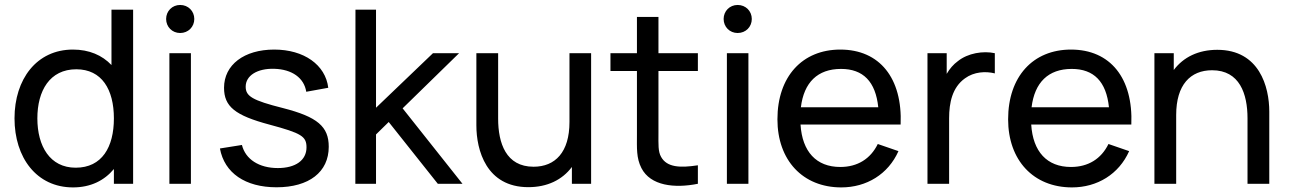

<svg xmlns="http://www.w3.org/2000/svg" viewBox="-20 -760 5329 794"><path d="M441 -491C402.5 -531.5 349 -555 281.5 -555C131.5 -555 40 -432.5 40 -270.5C40 -108.5 131 15 282 15C355 15 411.5 -13.5 451 -61V0H530.5V-720H441ZM293 -66.5C186.5 -66.5 134.5 -155.5 134.5 -270.5C134.5 -384.5 185.5 -473.5 295.5 -473.5C401 -473.5 451 -390 451 -270.5C451 -152 402 -66.5 293 -66.5Z M725 -623.5C758.5 -623.5 783.5 -649 783.5 -681.5C783.5 -714 758.5 -739.5 725 -739.5C692 -739.5 667 -714 667 -681.5C667 -649 692 -623.5 725 -623.5ZM769.5 0V-540H680.5V0Z M1123.5 14.5C1258 14.5 1339.5 -48.5 1339.5 -153C1339.5 -236.5 1293 -276.5 1150.5 -313C1023.5 -345 996 -362 996 -401.5C996 -447.5 1044 -477.5 1114 -475.5C1187.5 -473.5 1237.5 -438 1246.5 -380.5L1337.5 -397C1326 -492 1237 -555 1114 -555C989.5 -555 906.5 -492 906.5 -397C906.5 -319.5 952 -282.5 1095 -244.5C1227 -209 1247.5 -196 1247.5 -150.5C1247.5 -97.5 1202.5 -65 1129 -65C1051 -65 995 -101.5 980.5 -160.5L889.5 -146C908 -44.5 994.5 14.5 1123.5 14.5Z M1892.5 0 1645 -312 1878.5 -540H1770.5L1535 -314.5V-720H1450L1449.5 0H1535V-204L1587.5 -255.5L1790.5 0Z M2335 -255.5C2335 -130.5 2276 -70.5 2186.5 -70.5C2072.5 -70.5 2040 -168 2040 -269.5V-540H1950V-241.5C1950 -139 1991 14 2165 14C2243 14 2305 -16 2345 -69.5V0H2424.5V-540H2335Z M2866 -466.5V-540H2703V-690H2614V-540H2504.5V-466.5H2614V-204C2614 -148 2611 -107 2632.5 -65C2670 8.5 2769.5 19.5 2866 0V-76.5C2792 -65 2738 -68 2714 -111C2701 -133.5 2703 -163.5 2703 -208V-466.5Z M3030.5 -623.5C3064 -623.5 3089 -649 3089 -681.5C3089 -714 3064 -739.5 3030.5 -739.5C2997.5 -739.5 2972.5 -714 2972.5 -681.5C2972.5 -649 2997.5 -623.5 3030.5 -623.5ZM3075 0V-540H2986V0Z M3704.5 -245C3712.5 -437 3617.5 -555 3455 -555C3298 -555 3195 -443.5 3195 -266.5C3195 -97.5 3299.5 15 3459 15C3563.5 15 3653 -39.5 3695.5 -135L3610 -164.5C3580 -103 3526 -69.5 3455 -69.5C3355.5 -69.5 3297.5 -133 3290.5 -245ZM3458 -475C3549.5 -475 3601 -422.5 3612 -316.5H3292C3304.5 -419 3361 -475 3458 -475Z M3941 -507C3923 -494 3907 -475.5 3895 -454.5V-540H3815.5V0H3905V-271C3905 -335 3918 -398.5 3970.5 -436C4008 -463.5 4056.5 -466 4094 -456.5V-540C4046 -550.5 3982.5 -540.5 3941 -507Z M4658.5 -245C4666.5 -437 4571.5 -555 4409 -555C4252 -555 4149 -443.5 4149 -266.5C4149 -97.5 4253.5 15 4413 15C4517.5 15 4607 -39.5 4649.5 -135L4564 -164.5C4534 -103 4480 -69.5 4409 -69.5C4309.5 -69.5 4251.5 -133 4244.5 -245ZM4412 -475C4503.5 -475 4555 -422.5 4566 -316.5H4246C4258.5 -419 4315 -475 4412 -475Z M5014 -554C4936 -554 4874 -524 4834 -470.5V-540H4754V0H4844V-284.5C4844 -409.5 4903 -469.5 4992.5 -469.5C5106.5 -469.5 5139 -372 5139 -270.5V0H5229V-298.5C5229 -401 5188 -554 5014 -554Z"/></svg>

Font: Hauora Medium
Style: Regular
Weight: 500
Designer: Wayne Shih
Foundry: WCYS
Version: Version 1.001;hotconv 1.0.109;makeotfexe 2.5.65596